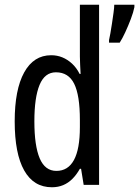

<svg xmlns="http://www.w3.org/2000/svg" viewBox="-20 -780 587 810"><path d="M199 10Q122 10 82 -61Q42 -132 42 -268Q42 -402 82 -474.5Q122 -547 196 -547Q221 -547 243 -538Q265 -529 284 -511.5Q303 -494 316 -468H320Q319 -491 318 -508.5Q317 -526 317 -542V-760H398V0H333L322 -68H317Q303 -43 285.5 -25.5Q268 -8 246.5 1Q225 10 199 10ZM218 -59Q267 -59 292 -105Q317 -151 317 -244V-274Q317 -378 293 -426.5Q269 -475 216 -475Q169 -475 147 -422Q125 -369 125 -268Q125 -165 147.5 -112Q170 -59 218 -59ZM547 -750Q543 -729 532 -700Q521 -671 508.5 -644Q496 -617 485 -600H440V-611Q442 -619 445.5 -638.5Q449 -658 452.5 -681.5Q456 -705 459 -726.5Q462 -748 462 -760H547Z"/></svg>

Font: Noto Sans Khmer ExtraCondensed
Style: Regular
Weight: 400
Width: 2
Designer: Danh Hong and the Monotype Design Team
Foundry: Monotype Imaging Inc.
Version: Version 2.004